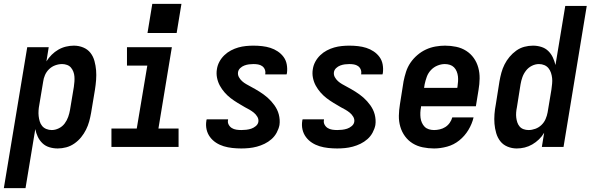

<svg xmlns="http://www.w3.org/2000/svg" viewBox="-53 -766 3079 1001"><path d="M-33 215 89 -520H201L189 -446Q201 -465 216.5 -480.5Q232 -496 251 -507Q270 -518 291 -523Q312 -528 332 -528Q358 -528 381 -518.5Q404 -509 418.5 -490.5Q433 -472 439.5 -448Q446 -424 448 -399.5Q450 -375 448 -349Q446 -323 442 -298L422 -178Q418 -155 412 -133Q406 -111 395.5 -90Q385 -69 370 -50.5Q355 -32 335 -18Q315 -4 292.5 2Q270 8 248 8Q225 8 204 1.5Q183 -5 168 -19.5Q153 -34 144 -53Q135 -72 131 -93L80 215ZM217 -88Q235 -88 253.5 -97Q272 -106 284 -122Q296 -138 302.5 -156.5Q309 -175 312 -193L332 -313Q334 -327 335 -340.5Q336 -354 335 -367Q334 -380 329.5 -392Q325 -404 317 -413.5Q309 -423 296.5 -427.5Q284 -432 271 -432Q253 -432 235 -425.5Q217 -419 203 -405.5Q189 -392 181.5 -374.5Q174 -357 172 -340L152 -220Q149 -205 148 -190Q147 -175 148.5 -161Q150 -147 154 -133.5Q158 -120 166.5 -109.5Q175 -99 188.5 -93.5Q202 -88 217 -88Z M528 0V-96H660L715 -424H609V-520H843L773 -96H878V0ZM868 -594H716L741 -746H893Z M1205 8Q1182 8 1158.5 5.5Q1135 3 1113.5 -3.5Q1092 -10 1073.5 -22Q1055 -34 1042 -51.5Q1029 -69 1024 -91Q1019 -113 1023 -137Q1023 -139 1023.5 -140.5Q1024 -142 1025 -144H1136Q1136 -143 1136 -142.5Q1136 -142 1136 -141Q1133 -128 1139 -116.5Q1145 -105 1155.5 -98.5Q1166 -92 1179 -90Q1192 -88 1205 -88Q1218 -88 1231 -89.5Q1244 -91 1256.5 -95Q1269 -99 1280.5 -108.5Q1292 -118 1294 -131Q1296 -145 1288.5 -157.5Q1281 -170 1270.5 -178.5Q1260 -187 1248 -194Q1236 -201 1224 -207Q1205 -218 1186 -229.5Q1167 -241 1150 -254Q1133 -267 1118.5 -283.5Q1104 -300 1093.5 -319Q1083 -338 1078.5 -360.5Q1074 -383 1078 -406Q1081 -426 1091 -444.5Q1101 -463 1116.5 -478Q1132 -493 1151 -503Q1170 -513 1189.5 -518.5Q1209 -524 1229 -526Q1249 -528 1268 -528Q1291 -528 1313.5 -525.5Q1336 -523 1356.5 -516.5Q1377 -510 1395 -498Q1413 -486 1425.5 -469Q1438 -452 1442 -430Q1446 -408 1443 -385Q1442 -383 1442 -381.5Q1442 -380 1441 -378H1330Q1330 -379 1330 -379.5Q1330 -380 1330 -381Q1332 -393 1327.5 -404Q1323 -415 1313.5 -421.5Q1304 -428 1292.5 -430Q1281 -432 1268 -432Q1257 -432 1245 -430.5Q1233 -429 1221 -424.5Q1209 -420 1199.5 -411Q1190 -402 1188 -390Q1186 -376 1192.5 -364Q1199 -352 1209 -343Q1219 -334 1230.5 -327.5Q1242 -321 1254 -314.5Q1266 -308 1277.5 -301.5Q1289 -295 1300 -288Q1311 -281 1322 -273Q1333 -265 1342.5 -256.5Q1352 -248 1361 -238Q1370 -228 1377.5 -217.5Q1385 -207 1391 -195Q1397 -183 1400.5 -169.5Q1404 -156 1405 -142Q1406 -128 1404 -114Q1400 -94 1389.5 -74.5Q1379 -55 1362.5 -40.5Q1346 -26 1326.5 -16.5Q1307 -7 1286.5 -1.5Q1266 4 1245.5 6Q1225 8 1205 8Z M1705 8Q1682 8 1658.5 5.5Q1635 3 1613.5 -3.5Q1592 -10 1573.5 -22Q1555 -34 1542 -51.5Q1529 -69 1524 -91Q1519 -113 1523 -137Q1523 -139 1523.5 -140.5Q1524 -142 1525 -144H1636Q1636 -143 1636 -142.5Q1636 -142 1636 -141Q1633 -128 1639 -116.5Q1645 -105 1655.5 -98.5Q1666 -92 1679 -90Q1692 -88 1705 -88Q1718 -88 1731 -89.5Q1744 -91 1756.5 -95Q1769 -99 1780.5 -108.5Q1792 -118 1794 -131Q1796 -145 1788.5 -157.5Q1781 -170 1770.5 -178.5Q1760 -187 1748 -194Q1736 -201 1724 -207Q1705 -218 1686 -229.5Q1667 -241 1650 -254Q1633 -267 1618.5 -283.5Q1604 -300 1593.5 -319Q1583 -338 1578.5 -360.5Q1574 -383 1578 -406Q1581 -426 1591 -444.5Q1601 -463 1616.5 -478Q1632 -493 1651 -503Q1670 -513 1689.5 -518.5Q1709 -524 1729 -526Q1749 -528 1768 -528Q1791 -528 1813.5 -525.5Q1836 -523 1856.5 -516.5Q1877 -510 1895 -498Q1913 -486 1925.5 -469Q1938 -452 1942 -430Q1946 -408 1943 -385Q1942 -383 1942 -381.5Q1942 -380 1941 -378H1830Q1830 -379 1830 -379.5Q1830 -380 1830 -381Q1832 -393 1827.5 -404Q1823 -415 1813.5 -421.5Q1804 -428 1792.5 -430Q1781 -432 1768 -432Q1757 -432 1745 -430.5Q1733 -429 1721 -424.5Q1709 -420 1699.5 -411Q1690 -402 1688 -390Q1686 -376 1692.5 -364Q1699 -352 1709 -343Q1719 -334 1730.5 -327.5Q1742 -321 1754 -314.5Q1766 -308 1777.5 -301.5Q1789 -295 1800 -288Q1811 -281 1822 -273Q1833 -265 1842.5 -256.5Q1852 -248 1861 -238Q1870 -228 1877.5 -217.5Q1885 -207 1891 -195Q1897 -183 1900.5 -169.5Q1904 -156 1905 -142Q1906 -128 1904 -114Q1900 -94 1889.5 -74.5Q1879 -55 1862.5 -40.5Q1846 -26 1826.5 -16.5Q1807 -7 1786.5 -1.5Q1766 4 1745.5 6Q1725 8 1705 8Z M2210 8Q2180 8 2151 2Q2122 -4 2098.5 -18.5Q2075 -33 2058.5 -55.5Q2042 -78 2034 -105.5Q2026 -133 2026.5 -162.5Q2027 -192 2032 -222L2051 -342Q2056 -367 2064 -392Q2072 -417 2087 -439Q2102 -461 2123 -479Q2144 -497 2168 -508Q2192 -519 2217.5 -523.5Q2243 -528 2267 -528Q2297 -528 2325.5 -522Q2354 -516 2377.5 -501Q2401 -486 2417 -463.5Q2433 -441 2440.5 -413.5Q2448 -386 2447.5 -356.5Q2447 -327 2442 -298L2428 -212H2142V-207Q2139 -193 2138.5 -179Q2138 -165 2139.5 -152Q2141 -139 2146.5 -126.5Q2152 -114 2161 -105Q2170 -96 2183 -92Q2196 -88 2210 -88Q2224 -88 2239.5 -91.5Q2255 -95 2268.5 -103.5Q2282 -112 2291.5 -125.5Q2301 -139 2305 -154H2416Q2408 -120 2389 -88.5Q2370 -57 2341.5 -34Q2313 -11 2278 -1.5Q2243 8 2210 8ZM2158 -308H2331L2332 -313Q2334 -327 2335 -341Q2336 -355 2334.5 -368Q2333 -381 2328 -393.5Q2323 -406 2314 -415Q2305 -424 2292.5 -428Q2280 -432 2266 -432Q2247 -432 2227.5 -424Q2208 -416 2193.5 -400.5Q2179 -385 2172 -365.5Q2165 -346 2161 -327Z M2641 8Q2616 8 2593 -1.5Q2570 -11 2555.5 -29.5Q2541 -48 2534 -72Q2527 -96 2525 -120.5Q2523 -145 2525 -171Q2527 -197 2532 -222L2551 -342Q2555 -365 2561 -387Q2567 -409 2577.5 -430Q2588 -451 2603.5 -469.5Q2619 -488 2638.5 -502Q2658 -516 2680.5 -522Q2703 -528 2726 -528Q2748 -528 2769 -521.5Q2790 -515 2805 -500.5Q2820 -486 2829 -467Q2838 -448 2843 -427L2894 -735H3006L2885 0H2772L2784 -74Q2773 -55 2757 -39.5Q2741 -24 2722 -13Q2703 -2 2682.5 3Q2662 8 2641 8ZM2703 -88Q2720 -88 2738 -94.5Q2756 -101 2770 -114.5Q2784 -128 2791.5 -145.5Q2799 -163 2802 -180L2822 -300Q2824 -315 2825.5 -330Q2827 -345 2825.5 -359Q2824 -373 2819.5 -386.5Q2815 -400 2806.5 -410.5Q2798 -421 2785 -426.5Q2772 -432 2757 -432Q2738 -432 2720 -423Q2702 -414 2689.5 -398Q2677 -382 2670.5 -363.5Q2664 -345 2661 -327L2642 -207Q2639 -193 2638 -179.5Q2637 -166 2638.5 -153Q2640 -140 2644 -128Q2648 -116 2656 -106.5Q2664 -97 2676.5 -92.5Q2689 -88 2703 -88Z"/></svg>

Font: Iosevka SS04 Oblique
Style: Bold
Weight: 700
Italic angle: -9°
Monospace: yes
Designer: Belleve Invis
Foundry: Belleve Invis
Version: Version 19.0.0; ttfautohint (v1.8.4)